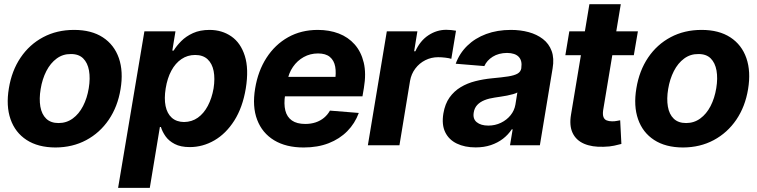

<svg xmlns="http://www.w3.org/2000/svg" viewBox="-20 -696 3628 920"><path d="M245.6 10.7Q162.1 10.3 107.4 -25.4Q52.7 -61 30.5 -124.8Q8.3 -188.5 22.5 -272.9Q36.1 -356.9 78.6 -419.9Q121.1 -482.9 186.8 -517.8Q252.4 -552.7 335 -552.7Q418 -552.7 472.7 -517.1Q527.3 -481.4 549.6 -417.5Q571.8 -353.5 557.6 -268.6Q543.9 -185.1 501.2 -122.3Q458.5 -59.6 393.3 -24.7Q328.1 10.3 245.6 10.7ZM260.7 -106.4Q298.8 -106.4 328.6 -128.2Q358.4 -149.9 377.9 -187.7Q397.5 -225.6 405.3 -273.4Q413.1 -320.8 406.5 -357.9Q399.9 -395 378.4 -416.3Q356.9 -437.5 319.3 -437Q281.2 -437.5 251.5 -415.5Q221.7 -393.6 202.1 -355.5Q182.6 -317.4 174.8 -269.5Q167 -222.7 173.3 -185.5Q179.7 -148.4 201.4 -127.4Q223.1 -106.4 260.7 -106.4Z M545.9 204.1 671.9 -545.9H820.8L805.7 -453.6H812Q825.7 -476.1 848.4 -499Q871.1 -522 904.8 -537.4Q938.5 -552.7 983.9 -552.7Q1043.5 -552.7 1088.4 -521.7Q1133.3 -490.7 1153.1 -428.2Q1172.9 -365.7 1157.7 -272Q1142.6 -181.2 1102.8 -118.4Q1063 -55.7 1007.3 -23.4Q951.7 8.8 889.2 8.8Q845.7 8.8 817.4 -5.9Q789.1 -20.5 773.4 -42.7Q757.8 -64.9 751 -87.4H746.1L697.8 204.1ZM861.8 -111.3Q899.4 -111.8 928 -132.1Q956.5 -152.3 975.8 -188.7Q995.1 -225.1 1003.4 -272.5Q1010.7 -319.8 1003.7 -355.7Q996.6 -391.6 974.6 -412.1Q952.6 -432.6 915 -432.6Q878.4 -432.6 849.4 -412.8Q820.3 -393.1 801 -357.2Q781.7 -321.3 773.9 -272.5Q766.1 -224.1 773.4 -188Q780.8 -151.9 803.2 -131.8Q825.7 -111.8 861.8 -111.3Z M1435.1 10.7Q1350.6 10.7 1293.5 -23.9Q1236.3 -58.6 1212.2 -122.1Q1188 -185.5 1202.6 -272.5Q1216.3 -356 1257.1 -419.2Q1297.9 -482.4 1360.6 -517.6Q1423.3 -552.7 1502.9 -552.7Q1558.1 -552.7 1603.3 -535.4Q1648.4 -518.1 1679.4 -483.2Q1710.4 -448.2 1722.9 -396.2Q1735.4 -344.2 1723.6 -274.4L1716.8 -234.4H1256.3L1271.5 -327.6H1659.2L1584.5 -304.2Q1591.8 -346.2 1586.2 -376.5Q1580.6 -406.7 1560.5 -423.3Q1540.5 -439.9 1503.9 -439.9Q1466.3 -439.9 1435.3 -422.6Q1404.3 -405.3 1383.8 -375.5Q1363.3 -345.7 1356.9 -307.6L1346.2 -241.7Q1339.4 -197.8 1347.2 -166.5Q1355 -135.3 1378.7 -118.7Q1402.3 -102.1 1442.9 -102.1Q1469.7 -102.1 1492.4 -109.6Q1515.1 -117.2 1532.5 -131.6Q1549.8 -146 1561 -166L1699.2 -154.8Q1680.7 -104.5 1644 -67.4Q1607.4 -30.3 1554.9 -9.8Q1502.4 10.7 1435.1 10.7Z M1742.7 0 1833.5 -545.9H1980L1964.4 -450.2H1970.2Q1993.2 -501 2033 -527.1Q2072.8 -553.2 2118.2 -553.2Q2129.9 -553.2 2142.3 -552Q2154.8 -550.8 2165 -548.8L2142.6 -414.1Q2132.3 -417.5 2114 -419.7Q2095.7 -421.9 2079.1 -421.9Q2046.4 -421.9 2017.8 -407.5Q1989.3 -393.1 1970 -367.4Q1950.7 -341.8 1944.8 -308.6L1894 0Z M2258.8 10.3Q2207 10.3 2168.9 -8.1Q2130.9 -26.4 2113.3 -62.5Q2095.7 -98.6 2104.5 -152.3Q2112.3 -198.2 2134 -228.8Q2155.8 -259.3 2187.5 -278.3Q2219.2 -297.4 2257.8 -307.1Q2296.4 -316.9 2337.4 -320.8Q2385.3 -325.2 2415 -329.8Q2444.8 -334.5 2460 -343.3Q2475.1 -352.1 2478 -369.1V-371.6Q2482.9 -405.3 2465.6 -423.6Q2448.2 -441.9 2409.7 -442.4Q2369.1 -441.9 2341.1 -424.3Q2313 -406.7 2300.8 -379.4L2163.6 -390.6Q2181.6 -440.4 2219 -476.8Q2256.3 -513.2 2309.6 -533Q2362.8 -552.7 2428.2 -552.7Q2473.6 -552.7 2513.2 -542Q2552.7 -531.2 2581.5 -509Q2610.4 -486.8 2623.3 -451.7Q2636.2 -416.5 2627.9 -368.2L2566.9 0H2423.8L2436.5 -76.2H2432.1Q2415 -50.3 2389.9 -31Q2364.7 -11.7 2332 -0.7Q2299.3 10.3 2258.8 10.3ZM2319.8 -94.2Q2352.5 -94.2 2380.4 -107.7Q2408.2 -121.1 2426.5 -143.8Q2444.8 -166.5 2449.7 -194.8L2459 -252.9Q2451.7 -248.5 2438.5 -244.9Q2425.3 -241.2 2409.7 -238Q2394 -234.9 2378.4 -232.7Q2362.8 -230.5 2350.6 -228.5Q2323.2 -224.6 2301.8 -216.1Q2280.3 -207.5 2266.8 -193.1Q2253.4 -178.7 2250 -157.2Q2244.6 -126.5 2264.4 -110.4Q2284.2 -94.2 2319.8 -94.2Z M3036.6 -545.9 3017.1 -431.6H2689L2708 -545.9ZM2804.2 -675.8H2954.6L2870.1 -168Q2867.2 -147 2871.6 -135.3Q2876 -123.5 2887 -119.1Q2897.9 -114.7 2912.6 -114.7Q2923.8 -114.3 2934.8 -116.5Q2945.8 -118.7 2951.7 -119.6L2957.5 -6.3Q2944.3 -2.9 2922.9 2Q2901.4 6.8 2872.1 7.3Q2816.9 9.3 2778.6 -7.3Q2740.2 -23.9 2723.6 -59.3Q2707 -94.7 2716.3 -147.9Z M3252.4 10.7Q3168.9 10.3 3114.3 -25.4Q3059.6 -61 3037.4 -124.8Q3015.1 -188.5 3029.3 -272.9Q3043 -356.9 3085.4 -419.9Q3127.9 -482.9 3193.6 -517.8Q3259.3 -552.7 3341.8 -552.7Q3424.8 -552.7 3479.5 -517.1Q3534.2 -481.4 3556.4 -417.5Q3578.6 -353.5 3564.5 -268.6Q3550.8 -185.1 3508.1 -122.3Q3465.3 -59.6 3400.1 -24.7Q3335 10.3 3252.4 10.7ZM3267.6 -106.4Q3305.7 -106.4 3335.4 -128.2Q3365.2 -149.9 3384.8 -187.7Q3404.3 -225.6 3412.1 -273.4Q3419.9 -320.8 3413.3 -357.9Q3406.7 -395 3385.3 -416.3Q3363.8 -437.5 3326.2 -437Q3288.1 -437.5 3258.3 -415.5Q3228.5 -393.6 3209 -355.5Q3189.5 -317.4 3181.6 -269.5Q3173.8 -222.7 3180.2 -185.5Q3186.5 -148.4 3208.3 -127.4Q3230 -106.4 3267.6 -106.4Z"/></svg>

Font: Inter Tight
Style: Bold Italic
Weight: 700
Italic angle: -9.39999°
Designer: Rasmus Andersson
Foundry: rsms
Version: Version 3.004